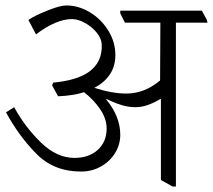

<svg xmlns="http://www.w3.org/2000/svg" viewBox="-20 -673 781 704"><path d="M741 -590H625V11H613L570 -13V-310H568Q518 -280 478 -280Q451 -280 428 -287Q405 -294 390.5 -301Q376 -308 371 -310L369 -309Q421 -246 421 -179Q421 -143 402 -112Q383 -81 350 -62.5Q317 -44 277 -44Q178 -44 114 -108.5Q50 -173 2 -261L32 -280Q71 -208 129.5 -151Q188 -94 253 -94Q306 -94 338.5 -123.5Q371 -153 371 -202Q371 -238 347 -273Q323 -308 288 -335Q248 -322 193 -320L171 -360L175 -370Q260 -378 304 -408Q356 -444 353 -510Q352 -532 334.5 -553.5Q317 -575 291.5 -589Q266 -603 244 -603Q186 -603 112 -547L84 -600Q110 -617 155.5 -635Q201 -653 223 -653Q268 -653 309.5 -628Q351 -603 377 -561Q403 -519 403 -471Q403 -392 326 -351Q391 -330 443 -330Q510 -330 567 -378L568 -590H438L421 -624V-634H720L738 -601Z"/></svg>

Font: Martel UltraLight
Style: Regular
Weight: 250
Designer: Dan Reynolds
Foundry: Dan Reynolds
Version: Version 1.001; ttfautohint (v1.1) -l 5 -r 5 -G 72 -x 0 -D la